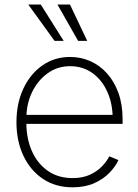

<svg xmlns="http://www.w3.org/2000/svg" viewBox="-20 -800 599 832"><path d="M294.4 11.7Q220.7 11.7 166 -24.9Q111.3 -61.5 81.3 -125.5Q51.3 -189.5 51.3 -270.5Q51.3 -352.1 81.3 -416Q111.3 -480 163.8 -516.6Q216.3 -553.2 283.7 -553.2Q330.1 -553.2 371.1 -535.2Q412.1 -517.1 443.6 -482.2Q475.1 -447.3 493.2 -397.2Q511.2 -347.2 511.2 -283.7V-263.2H79.1V-302.2H487.8L468.3 -286.6Q468.3 -350.1 445.3 -401.6Q422.4 -453.1 380.9 -483.2Q339.4 -513.2 283.7 -513.2Q229.5 -513.2 186.8 -482.7Q144 -452.1 119.1 -400.9Q94.2 -349.6 94.2 -286.1V-268.1Q94.2 -199.7 118.2 -145.5Q142.1 -91.3 187 -59.8Q231.9 -28.3 294.4 -28.3Q339.4 -28.3 371.1 -43.5Q402.8 -58.6 423.3 -80.6Q443.8 -102.5 453.6 -122.6L493.2 -106.4Q481 -79.1 454.8 -51.8Q428.7 -24.4 388.7 -6.3Q348.6 11.7 294.4 11.7ZM216.3 -623 102.5 -780.3H156.7L255.9 -623ZM318.4 -623 229 -780.3H283.2L357.9 -623Z"/></svg>

Font: Inter Tight ExtraLight
Style: Regular
Weight: 250
Designer: Rasmus Andersson
Foundry: rsms
Version: Version 3.004